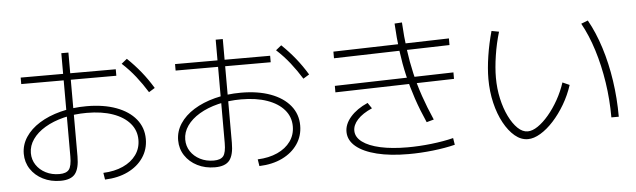

<svg xmlns="http://www.w3.org/2000/svg" viewBox="-51 -1007 4102 1239"><g transform="rotate(-5 2000.0 -388.0)"><path d="M578 -14Q651 -17 706 -42Q761 -67 791.5 -109.5Q822 -152 822 -207Q822 -268 783 -313.5Q744 -359 673 -384Q602 -409 505 -409Q424 -409 354.5 -391.5Q285 -374 233 -343Q181 -312 152 -270.5Q123 -229 123 -182Q123 -139 145.5 -105Q168 -71 207 -51Q246 -31 295 -31Q340 -31 357.5 -53.5Q375 -76 375 -138V-807H421V-135Q421 -56 393.5 -21.5Q366 13 299 13Q236 13 185.5 -12.5Q135 -38 106 -82Q77 -126 77 -181Q77 -239 109.5 -288.5Q142 -338 200.5 -374.5Q259 -411 337.5 -431.5Q416 -452 507 -452Q617 -452 698.5 -422Q780 -392 825 -337Q870 -282 870 -208Q870 -141 834 -88Q798 -35 734 -4Q670 27 585 30ZM100 -631V-673H716V-631ZM917 -507Q883 -562 844 -611.5Q805 -661 757 -705L793 -734Q841 -688 881 -638.5Q921 -589 956 -531Z M1578 -14Q1651 -17 1706 -42Q1761 -67 1791.5 -109.5Q1822 -152 1822 -207Q1822 -268 1783 -313.5Q1744 -359 1673 -384Q1602 -409 1505 -409Q1424 -409 1354.5 -391.5Q1285 -374 1233 -343Q1181 -312 1152 -270.5Q1123 -229 1123 -182Q1123 -139 1145.5 -105Q1168 -71 1207 -51Q1246 -31 1295 -31Q1340 -31 1357.5 -53.5Q1375 -76 1375 -138V-807H1421V-135Q1421 -56 1393.5 -21.5Q1366 13 1299 13Q1236 13 1185.5 -12.5Q1135 -38 1106 -82Q1077 -126 1077 -181Q1077 -239 1109.5 -288.5Q1142 -338 1200.5 -374.5Q1259 -411 1337.5 -431.5Q1416 -452 1507 -452Q1617 -452 1698.5 -422Q1780 -392 1825 -337Q1870 -282 1870 -208Q1870 -141 1834 -88Q1798 -35 1734 -4Q1670 27 1585 30ZM1100 -631V-673H1716V-631ZM1917 -507Q1883 -562 1844 -611.5Q1805 -661 1757 -705L1793 -734Q1841 -688 1881 -638.5Q1921 -589 1956 -531Z M2551 37Q2433 37 2346.5 15.5Q2260 -6 2212.5 -45.5Q2165 -85 2164 -139Q2163 -190 2204 -237Q2245 -284 2316 -315L2341 -278Q2279 -251 2246.5 -215.5Q2214 -180 2215 -142Q2216 -101 2257 -70.5Q2298 -40 2372.5 -23.5Q2447 -7 2549 -7Q2623 -7 2702.5 -16Q2782 -25 2846 -41L2853 3Q2789 19 2709 28Q2629 37 2551 37ZM2115 -401V-443L2885 -463V-421ZM2685 -158Q2649 -239 2623 -316Q2597 -393 2579 -470.5Q2561 -548 2550 -631.5Q2539 -715 2534 -810L2582 -813Q2587 -720 2598 -638Q2609 -556 2626.5 -480Q2644 -404 2670 -328.5Q2696 -253 2732 -171ZM2125 -621V-664L2875 -684V-641Z M3327 8Q3282 8 3242.5 -25Q3203 -58 3172 -115Q3141 -172 3123.5 -245.5Q3106 -319 3106 -401Q3106 -468 3118.5 -549Q3131 -630 3153 -708L3201 -699Q3179 -626 3167 -547.5Q3155 -469 3155 -405Q3155 -334 3169.5 -269Q3184 -204 3209 -153Q3234 -102 3265 -72Q3296 -42 3330 -42Q3360 -42 3395.5 -66Q3431 -90 3466.5 -132Q3502 -174 3531.5 -226.5Q3561 -279 3580 -337L3625 -317Q3604 -252 3569.5 -193.5Q3535 -135 3493.5 -89.5Q3452 -44 3408.5 -18Q3365 8 3327 8ZM3875 -85Q3875 -200 3858 -312Q3841 -424 3809.5 -524.5Q3778 -625 3734 -704L3778 -721Q3824 -639 3856.5 -536.5Q3889 -434 3906 -319Q3923 -204 3923 -85Z"/></g></svg>

Font: M PLUS 1 Light
Style: Regular
Weight: 300
Designer: Coji Morishita
Foundry: UNDERFOREST DESIGN
Version: Version 1.001